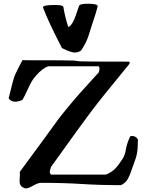

<svg xmlns="http://www.w3.org/2000/svg" viewBox="-20 -1037 790 1049"><path d="M326.2 -999Q335.9 -939.5 353.5 -888.7Q377 -901.4 394 -952.6Q411.1 -1003.9 413.1 -1006.8Q418.9 -1016.6 460.9 -1016.6Q513.7 -1016.6 513.7 -1002.9V-1002Q503.9 -963.9 485.4 -910.2Q479.5 -893.6 472.7 -870.6Q465.8 -847.7 461.4 -835Q457 -822.3 447.3 -802.2Q437.5 -782.2 421.9 -759.8Q405.3 -750 387.7 -750Q367.2 -750 318.4 -774.4Q244.1 -918 214.8 -996.1V-997.1Q214.8 -1009.8 281.2 -1009.8Q325.2 -1009.8 326.2 -999ZM102.5 -14.6Q86.9 -24.4 86.9 -46.9Q86.9 -52.7 87.9 -64.5Q88.9 -76.2 88.9 -83Q88.9 -92.8 87.9 -97.7Q149.4 -180.7 215.8 -271.5Q282.2 -362.3 294.9 -380.4Q307.6 -398.4 349.1 -448.7Q390.6 -499 416 -527.3Q441.4 -555.7 519.5 -641.6Q523.4 -652.3 523.4 -662.1Q523.4 -670.9 519.5 -674.8H244.1Q212.9 -665 177.7 -625Q160.2 -605.5 150.4 -587.4Q140.6 -569.3 128.4 -542Q116.2 -514.6 102.5 -491.2Q81.1 -481.4 63.5 -481.4Q39.1 -481.4 27.3 -500Q32.2 -519.5 38.6 -545.4Q44.9 -571.3 47.4 -580.6Q49.8 -589.8 54.2 -605Q58.6 -620.1 64.5 -632.8Q70.3 -645.5 79.1 -663.1Q87.9 -680.7 102.5 -708Q236.3 -708 306.2 -707.5Q376 -707 384.8 -706.1Q393.6 -705.1 399.9 -704.1Q406.2 -703.1 413.6 -702.1Q420.9 -701.2 488.3 -700.7Q555.7 -700.2 686.5 -700.2Q688.5 -696.3 688.5 -694.3Q688.5 -688.5 679.7 -678.7Q670.9 -668.9 669.9 -667Q537.1 -505.9 478.5 -428.2Q419.9 -350.6 258.8 -125Q252 -104.5 252 -99.6Q252 -89.8 258.8 -83H558.6Q589.8 -95.7 608.4 -114.7Q627 -133.8 650.4 -169.9Q663.1 -190.4 668 -221.7Q672.9 -252.9 691.4 -292Q695.3 -293.9 703.1 -293.9Q721.7 -293.9 733.4 -275.4Q733.4 -225.6 728.5 -199.7Q723.6 -173.8 708 -133.8Q705.1 -126 698.7 -107.9Q692.4 -89.8 689 -81.5Q685.5 -73.2 679.2 -61Q672.9 -48.8 663.6 -40.5Q654.3 -32.2 641.6 -25.4Q523.4 -25.4 427.2 -31.7Q331.1 -38.1 200.2 -38.1Q184.6 -36.1 159.7 -22Q134.8 -7.8 123 -7.8Q112.3 -7.8 102.5 -14.6Z"/></svg>

Font: LPEducational
Style: Medium
Weight: 500
Designer: Based on Essays1743, by John Stracke, which says:

Based on the typeface in a 1743 English translation of the essays of 
Version: Version 001.204